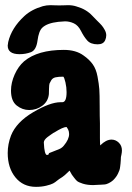

<svg xmlns="http://www.w3.org/2000/svg" viewBox="-20 -727 509 742"><path d="M357.4 -555.7Q330.1 -555.7 316.9 -570.8Q303.7 -585.9 293 -607.4Q282.2 -628.9 265.6 -636.7Q249 -644.5 231.4 -644.5Q224.6 -644.5 205.1 -642.6Q162.1 -637.7 143.6 -620.1Q129.9 -607.4 125 -570.3Q120.1 -533.2 99.6 -525.4Q79.1 -517.6 55.7 -517.6Q9.8 -517.6 9.8 -550.8Q9.8 -554.7 11.7 -564.5Q24.4 -619.1 74.2 -665Q101.6 -690.4 145.5 -703.1Q160.2 -707 174.8 -707Q179.7 -707 190.9 -706.5Q202.1 -706.1 209 -706.1Q215.8 -706.1 227.1 -706.5Q238.3 -707 243.2 -707Q260.7 -707 275.4 -702.1Q313.5 -691.4 336.9 -666Q341.8 -660.2 354.5 -647.9Q367.2 -635.7 373 -628.9Q378.9 -622.1 384.8 -611.3Q390.6 -600.6 390.6 -590.8Q390.6 -581.1 386.7 -572.3Q379.9 -555.7 357.4 -555.7ZM213.9 -332H220.7Q237.3 -332 237.3 -371.1Q237.3 -389.6 232.9 -408.7Q228.5 -427.7 224.6 -430.7Q206.1 -430.7 194.8 -428.2Q183.6 -425.8 178.2 -417Q172.9 -408.2 171.4 -404.3Q169.9 -400.4 169.4 -383.8Q168.9 -367.2 168.9 -363.3Q166 -335 143.6 -318.4Q121.1 -301.8 92.8 -301.8Q66.4 -301.8 44.4 -319.3Q22.5 -336.9 22.5 -377Q22.5 -407.2 36.6 -439Q50.8 -470.7 73.2 -490.2Q126 -534.2 226.6 -534.2Q273.4 -534.2 302.7 -512.7Q325.2 -497.1 338.4 -478.5Q351.6 -460 356.9 -431.2Q362.3 -402.3 363.8 -382.3Q365.2 -362.3 365.2 -318.4Q365.2 -274.4 366.2 -251V-194.3Q366.2 -175.8 367.2 -165Q389.6 -187.5 411.1 -187.5Q426.8 -187.5 439 -175.8Q451.2 -164.1 451.2 -145.5Q451.2 -138.7 449.2 -128.9L447.3 -120.1Q447.3 -117.2 446.8 -108.4Q446.3 -99.6 445.8 -95.2Q445.3 -90.8 444.3 -82.5Q443.4 -74.2 441.4 -68.8Q439.5 -63.5 436 -56.2Q432.6 -48.8 427.7 -42.5Q422.9 -36.1 417 -30.3Q409.2 -23.4 399.9 -19Q390.6 -14.6 385.3 -14.2Q379.9 -13.7 369.6 -13.2Q359.4 -12.7 358.4 -12.7Q354.5 -12.7 348.6 -12.2Q342.8 -11.7 340.8 -11.7Q317.4 -11.7 300.3 -17.1Q283.2 -22.5 277.3 -27.8Q271.5 -33.2 265.1 -42Q258.8 -50.8 257.8 -51.8L249 -67.4Q248 -67.4 244.1 -63Q240.2 -58.6 230.5 -50.3Q220.7 -42 209 -35.2L201.2 -29.3Q193.4 -22.5 185.1 -18.1Q176.8 -13.7 158.7 -9.3Q140.6 -4.9 119.1 -4.9Q69.3 -4.9 39.6 -41.5Q9.8 -78.1 9.8 -135.7Q9.8 -169.9 22.5 -203.1Q43 -254.9 108.4 -293.5Q173.8 -332 213.9 -332ZM226.6 -164.1Q247.1 -188.5 247.1 -209Q247.1 -213.9 246.1 -218.3Q245.1 -222.7 243.7 -225.6Q242.2 -228.5 240.7 -231Q239.3 -233.4 238.3 -234.4L237.3 -236.3Q223.6 -236.3 189.5 -214.8L185.5 -212.9Q181.6 -210 175.8 -206.1Q169.9 -202.1 163.6 -197.3Q157.2 -192.4 153.3 -187Q149.4 -181.6 149.4 -176.8V-175.8Q151.4 -127.9 162.1 -127.9Q163.1 -127.9 167 -129.9Q169.9 -131.8 168.9 -132.8Q168 -132.8 168.5 -133.8Q168.9 -134.8 171.9 -136.2Q174.8 -137.7 180.7 -139.6Q186.5 -141.6 196.8 -146Q207 -150.4 210 -151.4Q212.9 -152.3 217.8 -155.8Q222.7 -159.2 226.6 -164.1Z"/></svg>

Font: Essays1743
Style: Bold
Weight: 700
Designer: Based on the typeface in a 1743 English translation of the essays of Montaigne.  PostScript/TrueType font designed by Jo
Version: Version 002.100